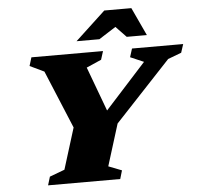

<svg xmlns="http://www.w3.org/2000/svg" viewBox="-60 -977 1074 1039"><g transform="rotate(-5 477.0 -458.0)"><path d="M734.5 -620.5 661.5 -652 676 -698H954L939 -652L866 -624.5L563 -300.5L492.5 -74L564.5 -46L551 0H159L173 -46L254.5 -76.5L324 -300L193 -615L115.5 -652L129.5 -698H518.5L504 -652L423 -616.5L525.5 -340.5L480 -340ZM380.5 -763.5 544.5 -916H691.5L762.5 -763.5H653L582 -837.5H620.5L504.5 -763.5Z"/></g></svg>

Font: Newsreader 9pt ExtraBold
Style: Italic
Weight: 800
Italic angle: -17°
Designer: Hugues Gentile
Foundry: Production Type
Version: Version 1.003